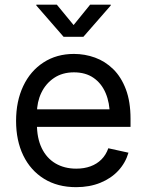

<svg xmlns="http://www.w3.org/2000/svg" viewBox="-20 -773 613 805"><path d="M299.3 11.7Q221.2 11.7 164.6 -23.4Q107.9 -58.6 77.6 -121.1Q47.4 -183.6 47.4 -266.1Q47.4 -348.6 77.4 -412.1Q107.4 -475.6 162.4 -511.2Q217.3 -546.9 290 -546.9Q335.9 -546.9 378.4 -531.5Q420.9 -516.1 454.6 -483.2Q488.3 -450.2 507.8 -398.4Q527.3 -346.7 527.3 -274.9V-241.2H103.5V-314.5H480L440.4 -288.1Q440.4 -341.3 423.1 -382.3Q405.8 -423.3 372.3 -446.5Q338.9 -469.7 290 -469.7Q241.7 -469.7 206.8 -446.3Q171.9 -422.9 153.3 -384Q134.8 -345.2 134.8 -298.8V-252.9Q134.8 -193.8 155 -151.9Q175.3 -109.9 212.6 -87.9Q250 -65.9 299.8 -65.9Q333 -65.9 359.6 -75.7Q386.2 -85.4 405.3 -104.5Q424.3 -123.5 434.1 -151.4L518.6 -132.8Q506.3 -90.3 476.1 -57.6Q445.8 -24.9 400.6 -6.6Q355.5 11.7 299.3 11.7ZM218.3 -753.4 288.6 -668 357.9 -753.4H444.3V-750L329.6 -618.7H246.6L132.3 -750V-753.4Z"/></svg>

Font: Inter 18pt
Style: Regular
Weight: 400
Designer: Rasmus Andersson
Foundry: rsms
Version: Version 4.001;git-66647c0bb